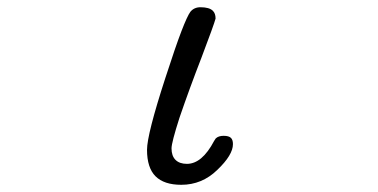

<svg xmlns="http://www.w3.org/2000/svg" viewBox="-20 -497 1040 528"><path d="M384.3 -85Q384.3 -35.6 407.7 -12.2Q431.2 11.2 478.5 11.2Q535.6 11.2 577.6 -29.8Q620.6 -70.8 620.6 -100.6Q620.6 -112.3 615.2 -117.7Q609.4 -123.5 595 -123.5Q580.6 -123.5 573.2 -116.2L568.8 -109.4Q535.6 -46.4 494.1 -46.4Q473.6 -46.4 462.6 -57.4Q451.7 -68.4 451.7 -88.9Q451.7 -105 473.6 -173.3Q501 -253.4 534.2 -338.9Q568.8 -430.2 572.8 -445.8V-446.3Q572.8 -460 565.4 -467.3Q555.7 -477.1 531.2 -477.1Q513.7 -477.1 503.4 -464.4Q495.1 -453.1 479 -411.4Q462.9 -369.6 434.6 -282.2Q384.3 -127.4 384.3 -85Z"/></svg>

Font: YuPearl-ExtraLight
Style: ExtraLight
Weight: 200
Designer: Max Yao
Foundry: Max-Everyday
Version: Version 1.011; ttfautohint (v1.8.3)